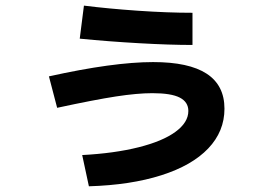

<svg xmlns="http://www.w3.org/2000/svg" viewBox="-20 -617 978 673"><path d="M640.2 -228Q640.2 -259.4 610.1 -274.9Q580 -290.4 514.1 -290.4Q461.3 -290.4 386.4 -278.9Q311.5 -267.4 180.3 -239.1L151.5 -349.3Q377.4 -399.4 516.6 -399.4Q642.1 -399.4 704.4 -358.7Q766.8 -317.9 766.8 -235.9Q766.8 -156.5 709.9 -96.7Q653 -36.9 545.5 -2.7Q438 31.6 291.6 36L268.1 -73.5Q380.8 -79.5 465.3 -100.7Q549.8 -121.8 595 -154.9Q640.2 -188 640.2 -228ZM259.5 -481.5 274.2 -597.3Q358.5 -586.7 463.2 -579.4Q567.9 -572.2 654.7 -572.2V-459.4Q574.7 -459.4 468 -465.5Q361.2 -471.5 259.5 -481.5Z"/></svg>

Font: Pretendard JP Variable
Style: Regular
Weight: 400
Designer: Base glyphs from Inter by Rasmus Andersson; Hangul glyphs from Noto Sans CJK(Source Han Sans) by Jang Soo-young and Kang
Foundry: Kil Hyung-jin
Version: Version 1.307;Glyphs 3.2 (3192)